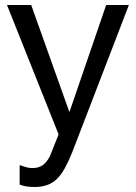

<svg xmlns="http://www.w3.org/2000/svg" viewBox="-20 -537 540 763"><path d="M267.1 67.9Q252 105.5 237.3 131.8Q222.7 158.2 205.6 174.6Q188.5 190.9 167 198.5Q145.5 206.1 117.2 206.1Q102.1 206.1 87.2 204.1Q72.3 202.1 58.1 196.8V119.1Q70.3 123 82.8 127Q95.2 130.9 107.9 130.9Q134.3 130.9 150.1 119.1Q166 107.4 178.2 84L212.9 -2.9L7.8 -517.1H104L254.9 -94.2H256.8L401.9 -517.1H492.2Z"/></svg>

Font: XB Khoramshahr
Style: Regular
Weight: 400
Designer: Behnam
Foundry: Irmug
Version: Version 8.005 2009